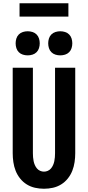

<svg xmlns="http://www.w3.org/2000/svg" viewBox="-20 -1151 540 1179"><path d="M250 8Q222 8 195 2Q168 -4 144.5 -18.5Q121 -33 103.5 -55Q86 -77 76 -102.5Q66 -128 62 -155.5Q58 -183 58 -210V-735H182V-210Q182 -198 183 -185.5Q184 -173 186.5 -161Q189 -149 194 -137.5Q199 -126 207 -116.5Q215 -107 226.5 -102Q238 -97 250 -97Q262 -97 273.5 -102Q285 -107 293 -116.5Q301 -126 306 -137.5Q311 -149 313.5 -161Q316 -173 317 -185.5Q318 -198 318 -210V-735H442V-210Q442 -183 438 -155.5Q434 -128 424 -102.5Q414 -77 396.5 -55Q379 -33 355.5 -18.5Q332 -4 305 2Q278 8 250 8ZM350 -811Q335 -811 320.5 -815.5Q306 -820 295.5 -830.5Q285 -841 280.5 -855.5Q276 -870 276 -885Q276 -900 280.5 -914.5Q285 -929 295.5 -939.5Q306 -950 320.5 -954.5Q335 -959 350 -959Q365 -959 379.5 -954.5Q394 -950 404.5 -939.5Q415 -929 419.5 -914.5Q424 -900 424 -885Q424 -870 419.5 -855.5Q415 -841 404.5 -830.5Q394 -820 379.5 -815.5Q365 -811 350 -811ZM150 -811Q135 -811 120.5 -815.5Q106 -820 95.5 -830.5Q85 -841 80.5 -855.5Q76 -870 76 -885Q76 -900 80.5 -914.5Q85 -929 95.5 -939.5Q106 -950 120.5 -954.5Q135 -959 150 -959Q165 -959 179.5 -954.5Q194 -950 204.5 -939.5Q215 -929 219.5 -914.5Q224 -900 224 -885Q224 -870 219.5 -855.5Q215 -841 204.5 -830.5Q194 -820 179.5 -815.5Q165 -811 150 -811ZM100 -1049V-1131H400V-1049Z"/></svg>

Font: Iosevka Term Curly Extrabold
Style: Regular
Weight: 800
Designer: Belleve Invis
Foundry: Belleve Invis
Version: Version 32.3.0